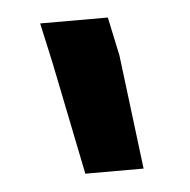

<svg xmlns="http://www.w3.org/2000/svg" viewBox="-33 -790 322 325"><g transform="rotate(-5 128.5 -628.0)"><path d="M100 -498 61 -690 46 -758H161L175 -692L199 -498Z"/></g></svg>

Font: Freesentation 7 Bold
Style: Regular
Weight: 700
Designer: glyphs from Roboto by Christian Robertson / Hangul glyphs from Noto Sans CJK(Source Han Sans) by Jang Soo-young and Kang
Foundry: PT&
Version: Version 2.001